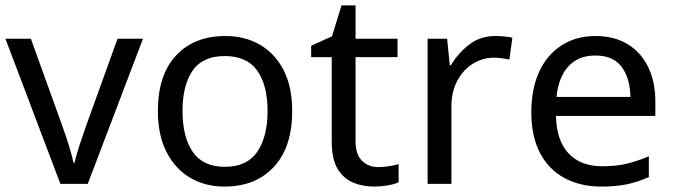

<svg xmlns="http://www.w3.org/2000/svg" viewBox="-20 -679 2491 709"><path d="M203 0 0 -536H94L208 -220Q216 -198 225 -171Q234 -144 241 -119.5Q248 -95 251 -78H255Q259 -95 266.5 -120Q274 -145 283.5 -172Q293 -199 300 -220L414 -536H508L304 0Z M1059 -269Q1059 -136 991.5 -63Q924 10 809 10Q738 10 682.5 -22.5Q627 -55 595 -117.5Q563 -180 563 -269Q563 -402 630 -474Q697 -546 812 -546Q885 -546 940.5 -513.5Q996 -481 1027.5 -419.5Q1059 -358 1059 -269ZM654 -269Q654 -174 691.5 -118.5Q729 -63 811 -63Q892 -63 930 -118.5Q968 -174 968 -269Q968 -364 930 -418Q892 -472 810 -472Q728 -472 691 -418Q654 -364 654 -269Z M1377 -62Q1397 -62 1418 -65.5Q1439 -69 1452 -73V-6Q1438 1 1412 5.5Q1386 10 1362 10Q1320 10 1284.5 -4.5Q1249 -19 1227 -55Q1205 -91 1205 -156V-468H1129V-510L1206 -545L1241 -659H1293V-536H1448V-468H1293V-158Q1293 -109 1316.5 -85.5Q1340 -62 1377 -62Z M1809 -546Q1824 -546 1841.5 -544.5Q1859 -543 1872 -540L1861 -459Q1848 -462 1832.5 -464Q1817 -466 1803 -466Q1762 -466 1726 -443.5Q1690 -421 1668.5 -380.5Q1647 -340 1647 -286V0H1559V-536H1631L1641 -438H1645Q1671 -482 1712 -514Q1753 -546 1809 -546Z M2179 -546Q2248 -546 2297.5 -516Q2347 -486 2373.5 -431.5Q2400 -377 2400 -304V-251H2033Q2035 -160 2079.5 -112.5Q2124 -65 2204 -65Q2255 -65 2294.5 -74.5Q2334 -84 2376 -102V-25Q2335 -7 2295 1.5Q2255 10 2200 10Q2124 10 2065.5 -21Q2007 -52 1974.5 -113.5Q1942 -175 1942 -264Q1942 -352 1971.5 -415Q2001 -478 2054.5 -512Q2108 -546 2179 -546ZM2178 -474Q2115 -474 2078.5 -433.5Q2042 -393 2035 -321H2308Q2307 -389 2276 -431.5Q2245 -474 2178 -474Z"/></svg>

Font: Noto Sans Ethiopic
Style: Regular
Weight: 400
Designer: Monotype Design Team
Foundry: Monotype Imaging Inc.
Version: Version 2.102; ttfautohint (v1.8.4.7-5d5b)